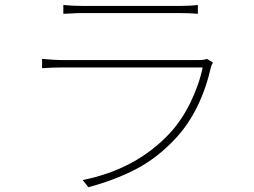

<svg xmlns="http://www.w3.org/2000/svg" viewBox="-20 -742 1040 786"><path d="M827.1 -501 851.6 -486.3Q844.7 -472.7 843.8 -467.8Q802.7 -288.1 700.2 -176.8Q625 -95.7 538.1 -50.3Q451.2 -4.9 341.8 24.4L318.4 -4.9Q537.1 -48.8 674.8 -196.3Q723.6 -249 759.3 -321.8Q794.9 -394.5 809.6 -465.8H231.4Q197.3 -465.8 152.3 -462.9V-501Q203.1 -496.1 231.4 -496.1H790Q817.4 -496.1 827.1 -501ZM239.3 -685.5V-721.7Q273.4 -717.8 314.5 -717.8H716.8Q761.7 -717.8 790 -721.7V-685.5Q757.8 -688.5 715.8 -688.5H314.5Q301.8 -688.5 289.6 -688Q277.3 -687.5 262.7 -686.5Q248 -685.5 239.3 -685.5Z"/></svg>

Font: Gen Shin Gothic ExtraLight
Style: Regular
Weight: 100
Designer: [Source Han Sans]
Ryoko NISHIZUKA  (kana & ideographs); Paul D. Hunt (Latin, Greek & Cyrillic); Wenlong ZHANG  (bopomofo
Version: Version 1.002.20150607